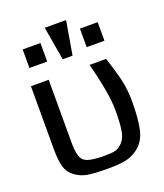

<svg xmlns="http://www.w3.org/2000/svg" viewBox="-136 -814 781 914"><g transform="rotate(-20 255.0 -356.5)"><path d="M255 10Q188 10 153 4.5Q118 -1 89 -22Q61 -42 51.5 -75Q42 -108 42 -166V-484H132V-165Q132 -93 154 -74Q175 -53 257 -53Q296 -53 313.5 -57.5Q331 -62 349 -80Q369 -100 375 -138Q381 -176 381 -239Q381 -324 339 -484H423Q448 -407 459 -359Q470 -310 470 -252Q470 -168 459 -115Q448 -62 415 -33Q385 -7 351 1.5Q317 10 255 10ZM155 -568H65V-662H155ZM445 -568H355V-662H445ZM278 -553H228L199 -723H307Z"/></g></svg>

Font: Gamestation Display
Style: Regular
Weight: 400
Designer: Jonas Hecksher
Foundry: Jonas Hecksher, Playtypeª, e-types AS
Version: Version 1.003